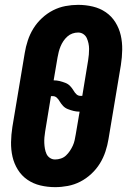

<svg xmlns="http://www.w3.org/2000/svg" viewBox="-20 -763 540 791"><path d="M207 8Q176 8 146.5 1Q117 -6 93 -22.5Q69 -39 53.5 -64Q38 -89 31.5 -117.5Q25 -146 25.5 -177Q26 -208 31 -240L82 -545Q86 -570 94.5 -596Q103 -622 117.5 -645.5Q132 -669 153 -688.5Q174 -708 198.5 -720.5Q223 -733 249.5 -738Q276 -743 302 -743Q333 -743 362.5 -736Q392 -729 416 -712.5Q440 -696 455.5 -671Q471 -646 477.5 -617.5Q484 -589 483.5 -558Q483 -527 478 -495L427 -190Q423 -165 414.5 -139Q406 -113 391.5 -89.5Q377 -66 356 -46.5Q335 -27 310.5 -14.5Q286 -2 259.5 3Q233 8 207 8ZM312 -368H319L343 -514Q345 -526 346 -538Q347 -550 347 -561.5Q347 -573 344.5 -584.5Q342 -596 337.5 -606Q333 -616 323.5 -622.5Q314 -629 302 -629Q290 -629 278.5 -625Q267 -621 257.5 -612.5Q248 -604 241 -593.5Q234 -583 229.5 -572Q225 -561 222 -549.5Q219 -538 217 -526L201 -432Q214 -432 226 -429Q238 -426 249.5 -421.5Q261 -417 269 -408.5Q277 -400 283 -390Q288 -381 295 -374.5Q302 -368 312 -368ZM207 -106Q219 -106 231 -110Q243 -114 252 -122.5Q261 -131 268 -141.5Q275 -152 280 -163Q285 -174 287.5 -185.5Q290 -197 292 -209L308 -303Q295 -303 283 -306Q271 -309 259.5 -313.5Q248 -318 240 -326.5Q232 -335 226 -345Q221 -354 214 -360.5Q207 -367 197 -367H190L166 -221Q164 -209 163 -197Q162 -185 162.5 -173.5Q163 -162 165 -150.5Q167 -139 171.5 -129Q176 -119 185.5 -112.5Q195 -106 207 -106Z"/></svg>

Font: Iosevka Heavy
Style: Italic
Weight: 900
Italic angle: -9°
Monospace: yes
Designer: Belleve Invis
Foundry: Belleve Invis
Version: Version 32.5.0; ttfautohint (v1.8.4)